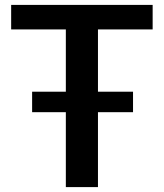

<svg xmlns="http://www.w3.org/2000/svg" viewBox="-20 -763 668 783"><path d="M111 -305.5V-389H522.5V-305.5ZM248.5 0V-643H25.5V-743H602.5V-643H379.5V0Z"/></svg>

Font: Merriweather Sans Medium
Style: Regular
Weight: 500
Designer: Eben Sorkin
Foundry: Eben Sorkin
Version: Version 2.001